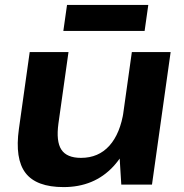

<svg xmlns="http://www.w3.org/2000/svg" viewBox="-20 -752 748 782"><path d="M218 -249Q208 -176 230 -142.5Q252 -109 310 -109Q381 -109 425.5 -158.5Q470 -208 484 -301L551 -381L541 -312Q519 -157 441 -73.5Q363 10 239 10Q128 10 84 -47.5Q40 -105 57 -227L101 -540H259ZM599 0H474L464 -162L517 -540H675ZM584 -732 569 -626H238L253 -732Z"/></svg>

Font: Pathway Extreme 28pt
Style: Bold Italic
Weight: 700
Italic angle: -8°
Designer: Eduardo Rodriguez Tunni
Foundry: Eduardo Rodriguez Tunni
Version: Version 1.001;gftools[0.9.26]